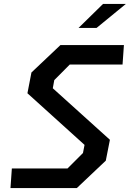

<svg xmlns="http://www.w3.org/2000/svg" viewBox="-20 -960 662 980"><path d="M33.5 0H372L520 -140L541 -246.5L249.5 -509.5L257 -551L336 -630.5H605.5L612.5 -730H288.5L140.5 -590L120 -484L411.5 -220.5L403.5 -179L324.5 -100H40.5ZM381 -817.5 506 -940H622.5L473 -817.5Z"/></svg>

Font: Monaspace Krypton Medium
Style: Italic
Weight: 500
Italic angle: -11°
Designer: Riley Cran & the Lettermatic Team
Foundry: Lettermatic
Version: Version 1.101 (Monaspace Krypton)